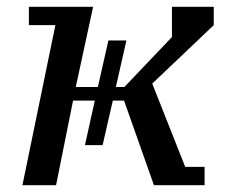

<svg xmlns="http://www.w3.org/2000/svg" viewBox="-20 -545 671 565"><path d="M345 -249 433 0H582V-54H525L428 -299L609 -471V-525H486V-436L346 -289H321L352 -426H299L268 -289H203L254 -525H65V-471H143L46 0H145L195 -249H259L230 -118H282L312 -249Z"/></svg>

Font: PT Serif Caption
Style: Italic
Weight: 400
Italic angle: -12°
Designer: A.Korolkova, O.Umpeleva, V.Yefimov
Foundry: ParaType Ltd
Version: Version 1.000W OFL